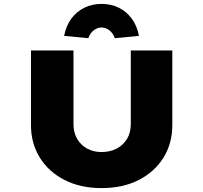

<svg xmlns="http://www.w3.org/2000/svg" viewBox="-20 -959 1043 985"><path d="M501 6Q393 6 311.5 -35.5Q230 -77 184.5 -150Q139 -223 139 -317V-700H357V-322Q357 -279 375.5 -247Q394 -215 426.5 -197Q459 -179 501 -179Q545 -179 579 -197Q613 -215 632 -247Q651 -279 651 -322V-700H864V-317Q864 -223 818.5 -150Q773 -77 691.5 -35.5Q610 6 501 6ZM433 -763 309 -775Q319 -827 346 -863.5Q373 -900 413 -919.5Q453 -939 501 -939Q550 -939 589.5 -919.5Q629 -900 656 -863.5Q683 -827 693 -775L569 -763Q560 -789 541 -803.5Q522 -818 501 -818Q480 -818 461 -803.5Q442 -789 433 -763Z"/></svg>

Font: Lexend Peta Black
Style: Regular
Weight: 900
Version: Version 1.007